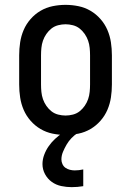

<svg xmlns="http://www.w3.org/2000/svg" viewBox="-20 -548 540 791"><path d="M250 8Q223 8 196.5 2.5Q170 -3 147 -16.5Q124 -30 106 -50.5Q88 -71 77.5 -95.5Q67 -120 63 -146.5Q59 -173 59 -200V-320Q59 -347 63 -373.5Q67 -400 77.5 -424.5Q88 -449 106 -469.5Q124 -490 147 -503.5Q170 -517 196.5 -522.5Q223 -528 250 -528Q277 -528 303.5 -522.5Q330 -517 353 -503.5Q376 -490 394 -469.5Q412 -449 422.5 -424.5Q433 -400 437 -373.5Q441 -347 441 -320V-200Q441 -173 437 -146.5Q433 -120 422.5 -95.5Q412 -71 394 -50.5Q376 -30 353 -16.5Q330 -3 303.5 2.5Q277 8 250 8ZM250 -72Q265 -72 280.5 -76Q296 -80 308 -89.5Q320 -99 329 -112Q338 -125 343 -139.5Q348 -154 349.5 -169.5Q351 -185 351 -200V-320Q351 -335 349.5 -350.5Q348 -366 343 -380.5Q338 -395 329 -408Q320 -421 308 -430.5Q296 -440 280.5 -444Q265 -448 250 -448Q235 -448 219.5 -444Q204 -440 192 -430.5Q180 -421 171 -408Q162 -395 157 -380.5Q152 -366 150.5 -350.5Q149 -335 149 -320V-200Q149 -185 150.5 -169.5Q152 -154 157 -139.5Q162 -125 171 -112Q180 -99 192 -89.5Q204 -80 219.5 -76Q235 -72 250 -72ZM275 223Q254 223 232.5 218.5Q211 214 193.5 201.5Q176 189 165.5 169.5Q155 150 155 128Q155 109 162 90Q169 71 180.5 54.5Q192 38 206.5 24.5Q221 11 237 0L249 -8H300V0Q286 9 274.5 21Q263 33 254.5 47.5Q246 62 239.5 77.5Q233 93 233 109Q233 119 237.5 128.5Q242 138 250 143.5Q258 149 268 151.5Q278 154 288 154Q297 154 305.5 153Q314 152 323 150V219Q311 221 299 222Q287 223 275 223Z"/></svg>

Font: Iosevka Curly Slab Medium
Style: Regular
Weight: 500
Monospace: yes
Designer: Belleve Invis
Foundry: Belleve Invis
Version: Version 22.1.2; ttfautohint (v1.8.4)